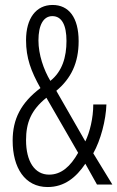

<svg xmlns="http://www.w3.org/2000/svg" viewBox="-20 -744 473 774"><path d="M192 -724C126 -724 85 -671 85 -582C85 -510 105 -457 143 -389C64 -329 31 -264 31 -177C31 -68 80 10 172 10C240 10 287 -29 324 -84L371 0H433L356 -126C386 -179 407 -260 409 -323H356C356 -268 342 -211 324 -174L207 -378C267 -428 297 -491 297 -578C297 -674 257 -724 192 -724ZM191 -679C229 -679 248 -643 248 -579C248 -514 231 -456 183 -418C156 -463 135 -524 135 -581C135 -643 155 -679 191 -679ZM167 -350 295 -128C264 -73 227 -40 178 -40C120 -40 85 -93 85 -179C85 -249 105 -300 167 -350Z"/></svg>

Font: Noto Sans Arabic ExtCond Light
Style: Regular
Weight: 300
Width: 2
Designer: Monotype Design Team, Nadine Chahine, Nizar Qandah and Khaled Hosny
Foundry: Monotype Imaging Inc.
Version: Version 2.012